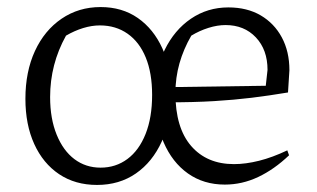

<svg xmlns="http://www.w3.org/2000/svg" viewBox="-20 -515 897 544"><path d="M255 9Q193 9 147.5 -21.5Q102 -52 77 -107Q52 -162 52 -235Q52 -312 79 -370.5Q106 -429 154.5 -462Q203 -495 265 -495Q326 -495 370.5 -464Q415 -433 440 -378Q465 -323 465 -250Q465 -173 438.5 -114.5Q412 -56 365 -23.5Q318 9 255 9ZM265 -40Q308 -40 341 -64.5Q374 -89 392.5 -135.5Q411 -182 411 -246Q411 -308 393 -352Q375 -396 341.5 -419.5Q308 -443 263 -443Q240 -443 215.5 -435.5Q191 -428 167 -414Q122 -333 122 -240Q122 -179 140.5 -133.5Q159 -88 191 -64Q223 -40 265 -40ZM617 8Q557 8 512.5 -23.5Q468 -55 443.5 -112Q419 -169 419 -245Q419 -317 446.5 -373.5Q474 -430 521 -462Q568 -494 627 -494Q680 -494 718.5 -471.5Q757 -449 778.5 -409Q800 -369 800 -316L796 -253Q742 -244 693 -238Q644 -232 586.5 -228.5Q529 -225 450 -225V-268L733 -272L738 -317Q738 -374 705 -409Q672 -444 619 -444Q596 -444 570.5 -436Q545 -428 522 -414Q500 -376 488.5 -335.5Q477 -295 477 -251Q477 -153 521.5 -101.5Q566 -50 643 -50Q676 -50 714 -59.5Q752 -69 794 -89L799 -75Q757 -35 711.5 -13.5Q666 8 617 8Z"/></svg>

Font: Piazzolla Thin Light
Style: Regular
Weight: 300
Version: Version 2.005